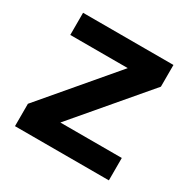

<svg xmlns="http://www.w3.org/2000/svg" viewBox="-124 -640 750 758"><g transform="rotate(30 251.0 -261.0)"><path d="M37 0V-102L308 -421H46V-522H458V-423L185 -102H465V0Z"/></g></svg>

Font: IBM Plex Sans Hebrew SemiBold
Style: Regular
Weight: 600
Designer: Mike Abbink, Paul van der Laan, Pieter van Rosmalen, Yanek Iontef
Foundry: Bold Monday
Version: Version 1.2